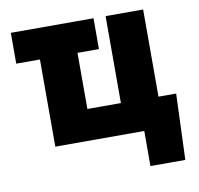

<svg xmlns="http://www.w3.org/2000/svg" viewBox="-77 -609 877 846"><g transform="rotate(-10 361.5 -185.5)"><path d="M25 -390H131V0H529V157H685L696 -138H617V-528H449V-139H299V-390H395V-528H25Z"/></g></svg>

Font: Asimov Pro
Style: Ult
Weight: 900
Designer: Google
Version: Version 2.000980; 2014